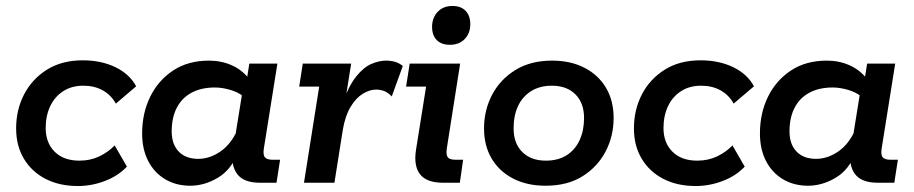

<svg xmlns="http://www.w3.org/2000/svg" viewBox="-20 -612 3062 643"><path d="M241 11Q179 11 132.5 -13Q86 -37 60 -80.5Q34 -124 34 -182Q34 -244 60.5 -295.5Q87 -347 137 -378.5Q187 -410 257 -410Q319 -410 366.5 -387Q414 -364 436 -323L368 -265Q352 -294 324 -309.5Q296 -325 259 -325Q220 -325 191.5 -306.5Q163 -288 148 -256Q133 -224 133 -183Q133 -134 163 -104Q193 -74 246 -74Q283 -74 313 -88.5Q343 -103 364 -125L405 -54Q376 -23 331.5 -6Q287 11 241 11Z M617 10Q570 10 533.5 -11.5Q497 -33 476.5 -72.5Q456 -112 456 -165Q456 -233 483 -288Q510 -343 560 -376Q610 -409 680 -409Q721 -409 756 -393.5Q791 -378 815 -347L805 -336L815 -399H909L864 -117Q860 -94 867 -85.5Q874 -77 893 -77H918L906 0H851Q796 0 774.5 -29Q753 -58 760 -103L763 -123L775 -99Q755 -44 710 -17Q665 10 617 10ZM644 -80Q682 -80 718 -104.5Q754 -129 776 -179L766 -144L793 -312L794 -290Q776 -304 749.5 -311.5Q723 -319 700 -319Q654 -319 621.5 -301.5Q589 -284 572 -251Q555 -218 555 -172Q555 -129 578.5 -104.5Q602 -80 644 -80Z M998 0 1049 -322H982L994 -399H1156L1133 -254L1126 -264Q1148 -325 1173 -356Q1198 -387 1224 -398Q1250 -409 1272 -409Q1308 -409 1329 -391L1292 -289Q1281 -301 1268 -306.5Q1255 -312 1239 -312Q1218 -312 1195 -298Q1172 -284 1154 -254Q1136 -224 1128 -177L1100 0Z M1464 0Q1409 0 1387 -28Q1365 -56 1373 -109L1407 -322H1340L1352 -399H1521L1477 -119Q1473 -97 1478.5 -87Q1484 -77 1506 -77H1531L1520 0ZM1487 -462Q1458 -462 1442.5 -478Q1427 -494 1427 -522Q1427 -552 1445.5 -572Q1464 -592 1495 -592Q1524 -592 1539.5 -575.5Q1555 -559 1555 -531Q1555 -501 1536.5 -481.5Q1518 -462 1487 -462Z M1807 10Q1745 10 1698.5 -14Q1652 -38 1626.5 -81Q1601 -124 1601 -182Q1601 -243 1628 -294.5Q1655 -346 1706 -377.5Q1757 -409 1829 -409Q1891 -409 1937.5 -385Q1984 -361 2009.5 -318Q2035 -275 2035 -217Q2035 -156 2008 -104.5Q1981 -53 1930.5 -21.5Q1880 10 1807 10ZM1808 -74Q1849 -74 1877.5 -92Q1906 -110 1921 -142.5Q1936 -175 1936 -217Q1936 -267 1907 -296Q1878 -325 1828 -325Q1788 -325 1759 -307Q1730 -289 1715 -257Q1700 -225 1700 -182Q1700 -132 1729 -103Q1758 -74 1808 -74Z M2310 11Q2248 11 2201.5 -13Q2155 -37 2129 -80.5Q2103 -124 2103 -182Q2103 -244 2129.5 -295.5Q2156 -347 2206 -378.5Q2256 -410 2326 -410Q2388 -410 2435.5 -387Q2483 -364 2505 -323L2437 -265Q2421 -294 2393 -309.5Q2365 -325 2328 -325Q2289 -325 2260.5 -306.5Q2232 -288 2217 -256Q2202 -224 2202 -183Q2202 -134 2232 -104Q2262 -74 2315 -74Q2352 -74 2382 -88.5Q2412 -103 2433 -125L2474 -54Q2445 -23 2400.5 -6Q2356 11 2310 11Z M2686 10Q2639 10 2602.5 -11.5Q2566 -33 2545.5 -72.5Q2525 -112 2525 -165Q2525 -233 2552 -288Q2579 -343 2629 -376Q2679 -409 2749 -409Q2790 -409 2825 -393.5Q2860 -378 2884 -347L2874 -336L2884 -399H2978L2933 -117Q2929 -94 2936 -85.5Q2943 -77 2962 -77H2987L2975 0H2920Q2865 0 2843.5 -29Q2822 -58 2829 -103L2832 -123L2844 -99Q2824 -44 2779 -17Q2734 10 2686 10ZM2713 -80Q2751 -80 2787 -104.5Q2823 -129 2845 -179L2835 -144L2862 -312L2863 -290Q2845 -304 2818.5 -311.5Q2792 -319 2769 -319Q2723 -319 2690.5 -301.5Q2658 -284 2641 -251Q2624 -218 2624 -172Q2624 -129 2647.5 -104.5Q2671 -80 2713 -80Z"/></svg>

Font: Rokkitt SemiBold
Style: Italic
Weight: 600
Italic angle: -9°
Designer: Vernon Adams
Foundry: Vernon Adams
Version: Version 3.103